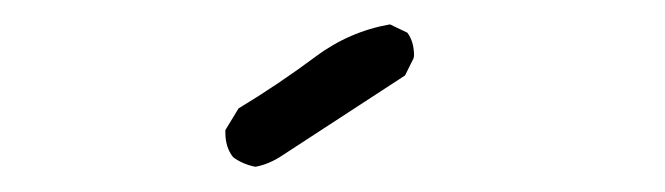

<svg xmlns="http://www.w3.org/2000/svg" viewBox="-20 -51 540 156"><path d="M316.4 -5.9Q316.4 -17.1 311 -24.4L296.9 -31.2Q263.7 -25.4 236.3 -4.9Q206.1 17.6 173.8 37.1L163.1 54.7Q163.1 55.7 163.1 56.6Q163.1 68.8 169.4 76.7Q177.2 82.5 187.5 84.5Q198.7 82.5 209.5 75.2L309.1 10.3L315.9 -3.4Q316.4 -4.9 316.4 -5.9Z"/></svg>

Font: NaikaiFont
Style: ExtraLight
Weight: 200
Version: Version 1.89